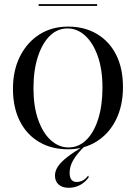

<svg xmlns="http://www.w3.org/2000/svg" viewBox="-20 -711 658 929"><path d="M308.9 11.3Q229 11.3 169 -24.2Q108.9 -59.7 75.8 -125.4Q42.7 -191.1 42.7 -281.5Q42.7 -371 77 -438.7Q111.3 -506.5 171 -544.4Q230.6 -582.3 309.7 -582.3Q388.7 -582.3 448.8 -546.8Q508.9 -511.3 541.9 -446Q575 -380.6 575 -289.5Q575 -200 541.5 -132.3Q508.1 -64.5 447.6 -26.6Q387.1 11.3 308.9 11.3ZM311.3 2.4Q360.5 2.4 397.6 -33.9Q434.7 -70.2 455.2 -135.5Q475.8 -200.8 475.8 -287.1Q475.8 -375 453.2 -439.1Q430.6 -503.2 392.3 -538.3Q354 -573.4 306.5 -573.4Q257.3 -573.4 220.6 -537.1Q183.9 -500.8 162.9 -435.5Q141.9 -370.2 141.9 -283.9Q141.9 -196.8 164.5 -132.3Q187.1 -67.7 225.8 -32.7Q264.5 2.4 311.3 2.4ZM312.1 197.6Q281.5 197.6 263.7 181.9Q246 166.1 246 138.7Q246 116.9 259.3 96Q272.6 75 303.2 50.8Q333.9 26.6 385.5 -4.8H391.1Q353.2 31.5 335.1 62.5Q316.9 93.5 316.9 124.2Q316.9 169.4 350.8 169.4Q383.9 169.4 406.5 138.7L409.7 146Q392.7 171 367.3 184.3Q341.9 197.6 312.1 197.6ZM166.9 -682.3V-691.1H450V-682.3Z"/></svg>

Font: Playfair 144pt SemiCondensed Medium
Style: Regular
Weight: 500
Width: 4
Designer: Claus Eggers Sørensen
Foundry: Claus Eggers Sørensen
Version: Version 2.203